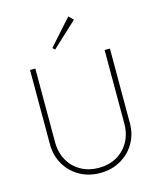

<svg xmlns="http://www.w3.org/2000/svg" viewBox="-134 -1014 929 1119"><g transform="rotate(-15 331.0 -455.0)"><path d="M331 10Q262 10 207.5 -21Q153 -52 121.5 -106Q90 -160 90 -228V-676H122V-234Q122 -169 149.5 -121Q177 -73 224.5 -47Q272 -21 331 -21Q391 -21 438 -47Q485 -73 512.5 -121Q540 -169 540 -233V-676H572V-227Q572 -159 540.5 -105.5Q509 -52 454.5 -21Q400 10 331 10ZM262 -753 249 -766 386 -920 413 -893Z"/></g></svg>

Font: Outfit Thin Thin
Style: Regular
Weight: 250
Version: Version 1.100;gftools[0.9.27]